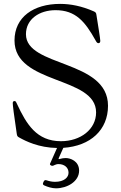

<svg xmlns="http://www.w3.org/2000/svg" viewBox="-20 -764 633 1007"><path d="M273.8 223.7C331.3 223.7 394.9 188.6 394.9 131C394.9 79.5 346.9 65 326.3 65C311.8 65 300.4 67.5 291.2 70.3C286.6 71.4 286.2 69.6 289.4 62.1L312.1 11.4C455.3 1.8 546.5 -83.1 546.5 -209.2C546.5 -452.8 116.1 -410.2 116.1 -584.5C116.1 -664.1 187.1 -710.6 271.3 -710.6C376.1 -710.6 425.8 -652 481.9 -550.8C487.2 -540.8 490.8 -537.6 496.8 -537.6C504.3 -537.6 506 -545.1 506 -549.7C506 -560.7 493.6 -635.7 485.8 -685.4C484.4 -696.7 481.9 -699.9 471.6 -704.5C409.4 -731.9 350.5 -743.6 295.5 -743.6C156.2 -743.6 56.1 -674.7 56.1 -551.5C56.1 -318.5 484 -366.5 484 -174.4C484 -85.6 402.3 -23.4 299.7 -23.4C171.9 -23.4 118.3 -113.3 68.9 -219.5C63.2 -231.5 61.8 -234 56.1 -234C49 -234 46.9 -229 46.9 -222.7C46.9 -212.4 52.6 -164.8 67.8 -62.9C69.6 -50.4 71.4 -47.6 82.4 -41.9C114.7 -23.8 183.6 10.7 279.1 12.1L242.5 94.5C240.8 99.1 242.9 101.9 250.4 105.1C251.8 105.5 253.2 105.8 254.6 105.8C261.7 105.8 270.2 96.6 286.9 96.6C316.4 96.6 339.5 113.6 339.5 142C339.5 165.8 317.1 189.6 268.5 189.6C252.8 189.6 238.3 186.4 224.8 181.8C217 179.3 213.1 180.8 209.2 187.9L206.7 193.5C203.5 201 204.9 204.9 212 208.5C230.1 216.6 252.5 223.7 273.8 223.7Z"/></svg>

Font: Margiela Serif
Style: Regular
Weight: 400
Designer: Andreas Faust, Stefan Endress
Version: Version 1.002;FEAKit 1.0